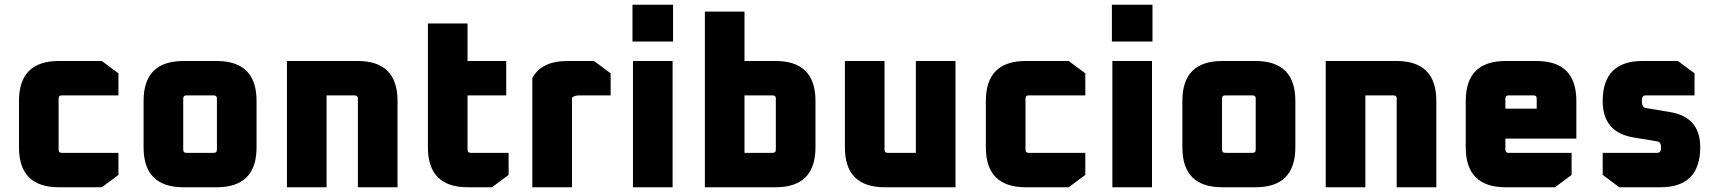

<svg xmlns="http://www.w3.org/2000/svg" viewBox="-20 -789 7234 809"><path d="M60 -168V-364Q60 -532 228 -532H409L479 -480V-387H240Q227 -387 227 -374V-158Q227 -145 240 -145H479V-52L409 0H228Q60 0 60 -168Z M585 -168V-364Q585 -532 753 -532H893Q1061 -532 1061 -364V-168Q1061 0 893 0H753Q585 0 585 -168ZM752 -158Q752 -145 765 -145H881Q894 -145 894 -158V-374Q894 -387 881 -387H765Q752 -387 752 -374Z M1189 0V-532H1487Q1655 -532 1655 -364V0H1488V-374Q1488 -387 1475 -387H1356V0Z M1783 -168V-690H1950V-532H2113V-387H1950V-158Q1950 -145 1963 -145H2123V-52L2053 0H1951Q1783 0 1783 -168Z M2223 0V-460Q2261 -532 2371 -532H2483L2553 -480V-387H2421Q2397 -387 2390 -376V0Z M2645 -614V-769H2816V-614ZM2647 0V-532H2814V0Z M2950 0V-740H3117V-532H3248Q3416 -532 3416 -364V-168Q3416 0 3248 0ZM3117 -145H3236Q3249 -145 3249 -158V-374Q3249 -387 3236 -387H3117Z M3540 -168V-532H3707V-158Q3707 -145 3720 -145H3839V-532H4006V0H3708Q3540 0 3540 -168Z M4134 -168V-364Q4134 -532 4302 -532H4483L4553 -480V-387H4314Q4301 -387 4301 -374V-158Q4301 -145 4314 -145H4553V-52L4483 0H4302Q4134 0 4134 -168Z M4665 -614V-769H4836V-614ZM4667 0V-532H4834V0Z M4962 -168V-364Q4962 -532 5130 -532H5270Q5438 -532 5438 -364V-168Q5438 0 5270 0H5130Q4962 0 4962 -168ZM5129 -158Q5129 -145 5142 -145H5258Q5271 -145 5271 -158V-374Q5271 -387 5258 -387H5142Q5129 -387 5129 -374Z M5566 0V-532H5864Q6032 -532 6032 -364V0H5865V-374Q5865 -387 5852 -387H5733V0Z M6156 -168V-364Q6156 -532 6324 -532H6454Q6622 -532 6622 -364V-205H6323V-158Q6323 -145 6336 -145H6602V-52L6532 0H6324Q6156 0 6156 -168ZM6323 -331H6455V-374Q6455 -387 6442 -387H6336Q6323 -387 6323 -374Z M6733 -52V-145H6963Q6979 -145 6979 -167Q6979 -190 6964 -193L6862 -210Q6733 -232 6733 -363Q6733 -532 6901 -532H7050L7120 -480V-387H6914Q6898 -387 6898 -365Q6898 -336 6914 -334L7016 -317Q7144 -296 7144 -169Q7144 0 6976 0H6803Z"/></svg>

Font: Oxanium ExtraBold
Style: Regular
Weight: 800
Designer: Severin Meyer
Version: Version 2.000